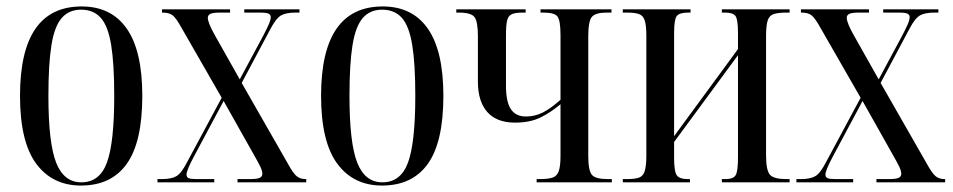

<svg xmlns="http://www.w3.org/2000/svg" viewBox="-20 -565 2953 595"><path d="M231 10Q142 10 92 -58Q42 -126 42 -268Q42 -545 233 -545Q325 -545 373 -476Q421 -407 421 -268Q421 -125 373 -57.5Q325 10 231 10ZM232 0Q289 0 311.5 -61.5Q334 -123 334 -268Q334 -367 324.5 -425.5Q315 -484 292.5 -509.5Q270 -535 231 -535Q194 -535 171.5 -509.5Q149 -484 139.5 -425.5Q130 -367 130 -268Q130 -122 154 -61Q178 0 232 0Z M468 0V-10H481Q511 -10 526.5 -19Q542 -28 559 -61L667 -262L543 -478Q526 -509 515 -517.5Q504 -526 484 -526H482V-536H693V-526H663Q640 -526 632 -522Q624 -518 624 -510Q624 -494 648 -452L723 -319L795 -453Q806 -474 812.5 -488.5Q819 -503 819 -512Q819 -519 812.5 -522.5Q806 -526 785 -526H737V-536H908V-526H896Q867 -526 851.5 -517.5Q836 -509 819 -477L729 -308L872 -58Q889 -27 900 -18.5Q911 -10 927 -10H929V0H716V-10H753Q777 -10 785 -14Q793 -18 793 -26Q793 -36 786 -50Q779 -64 767 -85L673 -252L581 -80Q558 -37 558 -24Q558 -16 564.5 -13Q571 -10 589 -10H644V0Z M1164 10Q1075 10 1025 -58Q975 -126 975 -268Q975 -545 1166 -545Q1258 -545 1306 -476Q1354 -407 1354 -268Q1354 -125 1306 -57.5Q1258 10 1164 10ZM1165 0Q1222 0 1244.5 -61.5Q1267 -123 1267 -268Q1267 -367 1257.5 -425.5Q1248 -484 1225.5 -509.5Q1203 -535 1164 -535Q1127 -535 1104.5 -509.5Q1082 -484 1072.5 -425.5Q1063 -367 1063 -268Q1063 -122 1087 -61Q1111 0 1165 0Z M1643 0V-10H1652Q1678 -10 1692 -14.5Q1706 -19 1711.5 -34.5Q1717 -50 1717 -82V-242Q1686 -216 1654 -200.5Q1622 -185 1576 -185Q1519 -185 1490 -218Q1461 -251 1461 -312V-453Q1461 -498 1450.5 -512Q1440 -526 1402 -526H1394V-536H1609V-526H1600Q1577 -526 1566 -521Q1555 -516 1551.5 -501.5Q1548 -487 1548 -456V-299Q1548 -250 1563 -227Q1578 -204 1610 -204Q1637 -204 1661.5 -216Q1686 -228 1717 -256V-455Q1717 -502 1707.5 -514Q1698 -526 1664 -526H1655V-536H1875V-526H1860Q1826 -526 1814.5 -513Q1803 -500 1803 -453V-82Q1803 -36 1814.5 -23Q1826 -10 1863 -10H1876V0Z M1910 0V-10H1922Q1947 -10 1960 -14.5Q1973 -19 1978 -35Q1983 -51 1983 -83V-453Q1983 -486 1978 -501.5Q1973 -517 1960 -521.5Q1947 -526 1922 -526H1910V-536H2120V-526H2113Q2085 -526 2077 -515Q2069 -504 2069 -462V-143L2267 -413V-463Q2267 -504 2259.5 -515Q2252 -526 2227 -526H2217V-536H2427V-526H2417Q2392 -526 2378 -521.5Q2364 -517 2359 -501.5Q2354 -486 2354 -453V-84Q2354 -36 2366.5 -23Q2379 -10 2417 -10H2427V0H2217V-10H2228Q2253 -10 2260 -22.5Q2267 -35 2267 -78V-394L2069 -125V-76Q2069 -33 2077.5 -21.5Q2086 -10 2112 -10H2118V0Z M2448 0V-10H2461Q2491 -10 2506.5 -19Q2522 -28 2539 -61L2647 -262L2523 -478Q2506 -509 2495 -517.5Q2484 -526 2464 -526H2462V-536H2673V-526H2643Q2620 -526 2612 -522Q2604 -518 2604 -510Q2604 -494 2628 -452L2703 -319L2775 -453Q2786 -474 2792.5 -488.5Q2799 -503 2799 -512Q2799 -519 2792.5 -522.5Q2786 -526 2765 -526H2717V-536H2888V-526H2876Q2847 -526 2831.5 -517.5Q2816 -509 2799 -477L2709 -308L2852 -58Q2869 -27 2880 -18.5Q2891 -10 2907 -10H2909V0H2696V-10H2733Q2757 -10 2765 -14Q2773 -18 2773 -26Q2773 -36 2766 -50Q2759 -64 2747 -85L2653 -252L2561 -80Q2538 -37 2538 -24Q2538 -16 2544.5 -13Q2551 -10 2569 -10H2624V0Z"/></svg>

Font: Noto Serif Display ExtraCondensed
Style: Regular
Weight: 400
Width: 2
Designer: Monotype Design Team
Foundry: Monotype Imaging Inc.
Version: Version 2.009